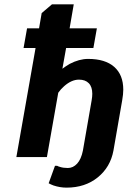

<svg xmlns="http://www.w3.org/2000/svg" viewBox="-20 -720 620 880"><path d="M225 130Q212 125 203 120L232 40H242Q247 43 255 45Q270 50 291 50Q315 50 333.5 30Q352 10 360 -30L400 -260Q403 -277 403 -290Q403 -322 387 -338.5Q371 -355 342 -355Q308 -355 274 -325Q259 -312 247 -295L195 0H55L143 -500H88L104 -590H159L171 -660L218 -700H318L299 -590H424L408 -500H283L266 -405Q279 -415 299 -427Q343 -450 384 -450Q462 -450 503.5 -413.5Q545 -377 545 -309Q545 -288 540 -260L500 -30Q486 46 428 93Q370 140 285 140Q255 140 225 130Z"/></svg>

Font: Scada
Style: Bold Italic
Weight: 700
Italic angle: -10°
Version: Version 4.000